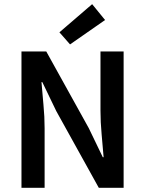

<svg xmlns="http://www.w3.org/2000/svg" viewBox="-20 -901 696 921"><path d="M83 0V-654H202L406 -286L473 -147H477Q473 -198 467.5 -256.5Q462 -315 462 -370V-654H573V0H454L250 -368L183 -507H179Q183 -455 188.5 -398Q194 -341 194 -286V0ZM316 -688 265 -746 422 -881 484 -805Z"/></svg>

Font: Giro Semibold
Style: Regular
Weight: 600
Designer: Paul D. Hunt
Foundry: Adobe Systems Incorporated
Version: Version 1.000;PS 1.0;hotconv 1.0.88;makeotf.lib2.5.647800